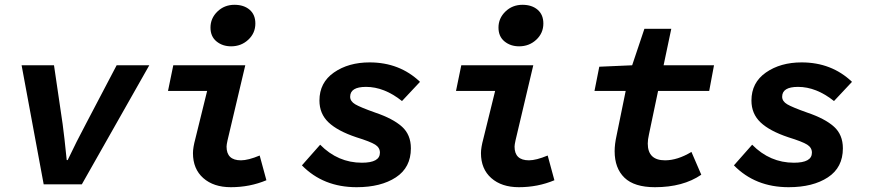

<svg xmlns="http://www.w3.org/2000/svg" viewBox="-20 -768 3640 800"><path d="M162 0 70 -496H205L241 -251Q248 -200 258 -101H262Q299 -179 338 -252L466 -496H602L321 0Z M942 12Q870 12 827 -26Q784 -64 784 -130Q784 -153 794 -190L843 -389H680L702 -496H1002L928 -183Q924 -165 924 -157Q924 -100 984 -100Q1014 -100 1062 -120L1090 -17Q1021 12 942 12ZM943 -575Q907 -575 882 -595.5Q857 -616 857 -653Q857 -692 886 -720Q915 -748 957 -748Q996 -748 1020 -727.5Q1044 -707 1044 -670Q1044 -630 1014.5 -602.5Q985 -575 943 -575Z M1466 12Q1327 12 1238 -79L1314 -165Q1388 -90 1488 -90Q1563 -90 1563 -132Q1563 -153 1543 -165.5Q1523 -178 1465 -196Q1387 -222 1349 -258Q1311 -294 1311 -349Q1311 -424 1371.5 -466Q1432 -508 1520 -508Q1645 -508 1730 -427L1655 -347Q1581 -406 1505 -406Q1439 -406 1439 -365Q1439 -346 1460 -333.5Q1481 -321 1543 -299Q1617 -274 1654.5 -240.5Q1692 -207 1692 -150Q1692 -70 1629.5 -29Q1567 12 1466 12Z M2142 12Q2070 12 2027 -26Q1984 -64 1984 -130Q1984 -153 1994 -190L2043 -389H1880L1902 -496H2202L2128 -183Q2124 -165 2124 -157Q2124 -100 2184 -100Q2214 -100 2262 -120L2290 -17Q2221 12 2142 12ZM2143 -575Q2107 -575 2082 -595.5Q2057 -616 2057 -653Q2057 -692 2086 -720Q2115 -748 2157 -748Q2196 -748 2220 -727.5Q2244 -707 2244 -670Q2244 -630 2214.5 -602.5Q2185 -575 2143 -575Z M2709 12Q2623 12 2582 -27.5Q2541 -67 2541 -138Q2541 -167 2549 -203L2587 -389H2457L2477 -490L2614 -496L2665 -648H2777L2745 -496H2955L2935 -389H2722L2684 -208Q2679 -186 2679 -170Q2679 -100 2751 -100Q2803 -100 2861 -135L2902 -40Q2826 12 2709 12Z M3266 12Q3127 12 3038 -79L3114 -165Q3188 -90 3288 -90Q3363 -90 3363 -132Q3363 -153 3343 -165.5Q3323 -178 3265 -196Q3187 -222 3149 -258Q3111 -294 3111 -349Q3111 -424 3171.5 -466Q3232 -508 3320 -508Q3445 -508 3530 -427L3455 -347Q3381 -406 3305 -406Q3239 -406 3239 -365Q3239 -346 3260 -333.5Q3281 -321 3343 -299Q3417 -274 3454.5 -240.5Q3492 -207 3492 -150Q3492 -70 3429.5 -29Q3367 12 3266 12Z"/></svg>

Font: TypoPRO Source Code Pro
Style: Bold Italic
Weight: 700
Italic angle: -11°
Monospace: yes
Designer: Paul D. Hunt, Teo Tuominen
Foundry: Adobe Systems Incorporated
Version: Version 1.030;PS 1.0;hotconv 1.0.84;makeotf.lib2.5.63406